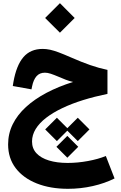

<svg xmlns="http://www.w3.org/2000/svg" viewBox="-20 -807 761 1203"><path d="M263.2 3.9 336.4 77.1 409.7 3.9 336.4 -69.3ZM394 3.9 467.3 77.1 540.5 3.9 467.3 -69.3ZM333.5 112.8 401.9 181.2 470.2 112.8 401.9 44.4ZM247.6 -500.5Q170.9 -500.5 126.7 -449Q82.5 -397.5 64 -292.5L60.1 -268.1L177.2 -247.1L181.2 -266.6Q189.5 -307.1 208.7 -329.3Q228 -351.6 261.7 -351.6Q277.8 -351.6 297.9 -345Q317.9 -338.4 349.1 -325.2Q370.6 -315.9 392.3 -307.4Q414.1 -298.8 438 -293.5Q346.7 -265.1 271.7 -225.6Q196.8 -186 142.8 -136.7Q88.9 -87.4 59.8 -28.6Q30.8 30.3 30.8 97.7Q30.8 184.1 78.1 246.3Q125.5 308.6 210.2 342.3Q294.9 376 405.8 376Q485.4 376 561 358.9Q636.7 341.8 697.8 311L643.1 170.4Q596.2 189.9 531.2 201.9Q466.3 213.9 403.8 213.9Q336.9 213.9 286.6 198.5Q236.3 183.1 208.5 153.3Q180.7 123.5 180.7 79.6Q180.7 38.6 203.6 1.2Q226.6 -36.1 269 -68.8Q311.5 -101.6 370.4 -129.6Q429.2 -157.7 500.7 -179.9Q572.3 -202.1 653.3 -218.8V-369.1Q599.1 -380.4 545.2 -399.2Q491.2 -418 423.3 -447.8Q379.9 -466.8 348.9 -478.5Q317.9 -490.2 293.9 -495.4Q270 -500.5 247.6 -500.5ZM262.7 -694.3 355.5 -602.1 447.8 -694.3 355.5 -787.1Z"/></svg>

Font: Estedad-FD-VF Thin
Style: Regular
Weight: 100
Designer: Amin Abedi
Version: Version 5.0